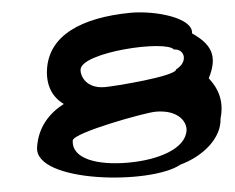

<svg xmlns="http://www.w3.org/2000/svg" viewBox="-49 -765 942 770"><g transform="rotate(-5 422.5 -380.0)"><path d="M83 -203C61 -62 524 -13 650 -84C741 -109 822 -174 826 -254C846 -322 828 -374 793 -419C839 -508 812 -556 742 -604C752 -666 605 -708 504 -708C303 -706 170 -645 150 -512C140 -444 164 -396 205 -367C145 -336 95 -284 83 -203ZM228 -218C233 -249 526 -304 569 -304C664 -304 691 -249 686 -218C675 -145 562 -110 441 -110C317 -110 217 -145 228 -218ZM284 -499C295 -568 633 -588 664 -546C705 -546 720 -494 666 -466C662 -438 412 -420 375 -420C301 -420 280 -472 284 -499Z"/></g></svg>

Font: Ampere
Style: SuExtIta
Weight: 400
Version: Version 1